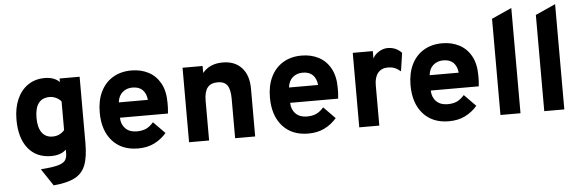

<svg xmlns="http://www.w3.org/2000/svg" viewBox="-55 -910 3978 1312"><g transform="rotate(-5 1934.0 -254.5)"><path d="M265 213 187 96Q261.5 90.5 300.8 80.5Q340 70.5 354.2 52.2Q368.5 34 368.5 3V-23.5Q332.5 12 266 12Q164.5 12 107.5 -59Q50.5 -130 50.5 -256Q50.5 -336.5 77.2 -396.8Q104 -457 152.8 -490Q201.5 -523 266.5 -523Q333 -523 368.5 -486.5V-511H506V-56.5Q506 40 484 95.8Q462 151.5 409.5 178.2Q357 205 265 213ZM287 -120Q336 -120 368.5 -157V-353.5Q355.5 -370 333.8 -380.5Q312 -391 289.5 -391Q188 -391 188 -256Q188 -190.5 213.5 -155.2Q239 -120 287 -120Z M862 12Q750 12 685.8 -60Q621.5 -132 621.5 -256Q621.5 -338 651 -398Q680.5 -458 734.5 -490.5Q788.5 -523 862 -523Q925.5 -523 977 -496.8Q1028.5 -470.5 1058.8 -416.8Q1089 -363 1089 -281Q1089 -267 1088.5 -247.2Q1088 -227.5 1085.5 -208H756Q757.5 -161 786 -133Q814.5 -105 862.5 -105Q900.5 -105 926.8 -117Q953 -129 978 -157.5L1057 -77Q1022.5 -36.5 974.2 -12.2Q926 12 862 12ZM757.5 -313H957Q952.5 -357.5 928 -381.8Q903.5 -406 859 -406Q818.5 -406 790.5 -382Q762.5 -358 757.5 -313Z M1212 0V-511H1349.5V-463Q1398.5 -523 1488 -523Q1571.5 -523 1618.5 -471.2Q1665.5 -419.5 1665.5 -327V0H1528V-270.5Q1528 -334.5 1508 -362.8Q1488 -391 1442.5 -391Q1394.5 -391 1372 -362.2Q1349.5 -333.5 1349.5 -272.5V0Z M2029.5 12Q1917.5 12 1853.2 -60Q1789 -132 1789 -256Q1789 -338 1818.5 -398Q1848 -458 1902 -490.5Q1956 -523 2029.5 -523Q2093 -523 2144.5 -496.8Q2196 -470.5 2226.2 -416.8Q2256.5 -363 2256.5 -281Q2256.5 -267 2256 -247.2Q2255.5 -227.5 2253 -208H1923.5Q1925 -161 1953.5 -133Q1982 -105 2030 -105Q2068 -105 2094.2 -117Q2120.5 -129 2145.5 -157.5L2224.5 -77Q2190 -36.5 2141.8 -12.2Q2093.5 12 2029.5 12ZM1925 -313H2124.5Q2120 -357.5 2095.5 -381.8Q2071 -406 2026.5 -406Q1986 -406 1958 -382Q1930 -358 1925 -313Z M2379.5 0V-511H2517V-460Q2529.5 -486.5 2559.2 -504.8Q2589 -523 2619.5 -523Q2676.5 -523 2715.5 -482L2697 -356.5Q2675 -375 2655 -382.8Q2635 -390.5 2610 -390.5Q2565.5 -390.5 2541.2 -360.8Q2517 -331 2517 -277V0Z M2994 12Q2882 12 2817.8 -60Q2753.5 -132 2753.5 -256Q2753.5 -338 2783 -398Q2812.5 -458 2866.5 -490.5Q2920.5 -523 2994 -523Q3057.5 -523 3109 -496.8Q3160.5 -470.5 3190.8 -416.8Q3221 -363 3221 -281Q3221 -267 3220.5 -247.2Q3220 -227.5 3217.5 -208H2888Q2889.5 -161 2918 -133Q2946.5 -105 2994.5 -105Q3032.5 -105 3058.8 -117Q3085 -129 3110 -157.5L3189 -77Q3154.5 -36.5 3106.2 -12.2Q3058 12 2994 12ZM2889.5 -313H3089Q3084.5 -357.5 3060 -381.8Q3035.5 -406 2991 -406Q2950.5 -406 2922.5 -382Q2894.5 -358 2889.5 -313Z M3348 0V-660L3485.5 -722V0Z M3648.5 0V-660L3786 -722V0Z"/></g></svg>

Font: Overpass ExtraBold
Style: Regular
Weight: 800
Designer: Delve Withrington, Dave Bailey, Thomas Jockin
Foundry: Delve Fonts LLC
Version: Version 4.000; ttfautohint (v1.8.3)